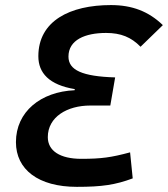

<svg xmlns="http://www.w3.org/2000/svg" viewBox="-20 -723 659 753"><path d="M415 -703.1C254.4 -703.1 130.4 -641.1 130.4 -502.4C130.4 -437 172.4 -390.1 273.4 -373.5L272.5 -369.1C140.1 -363.3 42.5 -285.2 42.5 -165.5C42.5 -58.1 130.4 9.8 281.2 9.8C380.4 9.8 432.1 2 500.5 -23.4L490.2 -125.5C416 -105.5 377.4 -100.1 298.8 -100.1C215.8 -100.1 167.5 -131.3 167.5 -185.1C167.5 -264.6 243.7 -309.1 334 -309.1H412.6L431.6 -419.4C302.2 -423.3 248.5 -448.2 248.5 -501C248.5 -566.9 314.5 -593.8 396 -593.8C454.1 -593.8 494.6 -577.1 531.2 -539.6L618.7 -624.5C563 -678.2 498.5 -703.1 415 -703.1Z"/></svg>

Font: Cascadia Code SemiBold
Style: Italic
Weight: 600
Italic angle: -10°
Monospace: yes
Designer: Aaron Bell
Foundry: Saja Typeworks
Version: Version 2404.023